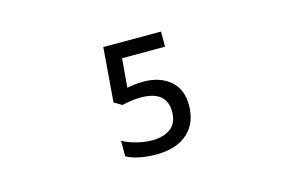

<svg xmlns="http://www.w3.org/2000/svg" viewBox="-76 -831 1422 923"><g transform="rotate(-15 635.0 -369.5)"><path d="M601.1 -87.4Q703.6 -87.4 759 -137.7Q814.5 -188 814.5 -275.9Q814.5 -356 763.7 -398.9Q712.9 -441.9 630.9 -441.9Q604 -441.9 583.5 -439Q563 -436 549.8 -433.6L562 -577.1H775.9V-652.3H488.8L467.3 -382.3L505.9 -359.4Q522.5 -363.8 548.8 -367.7Q575.2 -371.6 597.7 -371.6Q665 -371.6 696.5 -344.7Q728 -317.9 728 -267.6Q728 -211.4 693.4 -184.8Q658.7 -158.2 600.6 -158.2Q564 -158.2 523.7 -168.5Q483.4 -178.7 454.6 -194.8V-117.7Q481.4 -102.5 519.5 -95Q557.6 -87.4 601.1 -87.4Z"/></g></svg>

Font: Noto Emoji Medium
Style: Regular
Weight: 500
Designer: Google, Inc.
Foundry: Google, Inc.
Version: Version 3.003